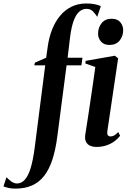

<svg xmlns="http://www.w3.org/2000/svg" viewBox="-158 -835 731 1106"><path d="M117 -567Q124.5 -620.5 142.5 -665.8Q160.5 -711 188.5 -744.5Q216.5 -778 254.2 -796.5Q292 -815 339 -815Q366 -815 386.2 -811Q406.5 -807 423 -800L402 -738Q391.5 -755 377.5 -769.5Q363.5 -784 340 -784Q317.5 -784 298.8 -768Q280 -752 266.5 -715.8Q253 -679.5 245.5 -619.5L231.5 -502.5H317L311 -458.5H225.5L172.5 -51.5Q162.5 27 143.8 84.2Q125 141.5 96 178.5Q67 215.5 26 233.5Q-15 251.5 -68.5 251.5Q-91.5 251.5 -107 248Q-122.5 244.5 -138 239L-121 186Q-112.5 194.5 -102.5 203Q-92.5 211.5 -81.8 216.8Q-71 222 -61 222Q-34.5 222 -15 200.2Q4.5 178.5 18.2 134Q32 89.5 41 22L102.5 -458.5H39.5L43 -474L108 -502.5ZM395.5 11.5Q378 11.5 362.2 5Q346.5 -1.5 338 -17Q329.5 -32.5 333 -58Q334 -65 338.2 -91.8Q342.5 -118.5 348.8 -159.2Q355 -200 362.2 -248.8Q369.5 -297.5 377 -349.2Q384.5 -401 391 -449L333.5 -469.5L335.5 -484.5L503.5 -514L522.5 -499L460.5 -80.5Q458 -61.5 463.8 -55.2Q469.5 -49 478 -49Q489 -49 499 -54.2Q509 -59.5 523 -74.5L534 -53Q521 -36 501.2 -21.2Q481.5 -6.5 455 2.5Q428.5 11.5 395.5 11.5ZM472 -576Q441 -576 424 -595.5Q407 -615 407 -640.5Q407 -677.5 427.8 -702.2Q448.5 -727 484.5 -727Q519 -727 535.2 -706.8Q551.5 -686.5 551.5 -662Q551.5 -626.5 531 -601.2Q510.5 -576 472 -576Z"/></svg>

Font: Merriweather 144pt SemiBold
Style: Italic
Weight: 600
Italic angle: -7.8°
Version: Version 2.101